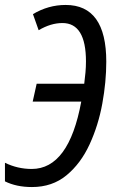

<svg xmlns="http://www.w3.org/2000/svg" viewBox="-39 -745 471 775"><path d="M90 10Q172 10 229.5 -37.5Q287 -85 322.5 -162Q358 -239 374 -327Q390 -415 390 -496Q390 -725 226 -725Q156 -725 94 -688L117 -623Q166 -652 213 -652Q308 -652 308 -497Q308 -475 306 -452.5Q304 -430 301 -407H109L93 -335H289Q239 -63 89 -63Q32 -63 -19 -88V-13Q27 10 90 10Z"/></svg>

Font: Noto Sans UI Condensed
Style: Italic
Weight: 400
Width: 3
Italic angle: -12°
Designer: Monotype Design Team
Foundry: Monotype Imaging Inc.
Version: Version 1.901